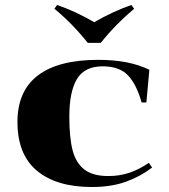

<svg xmlns="http://www.w3.org/2000/svg" viewBox="-20 -738 676 770"><path d="M198 -703 209 -718Q282 -693 358 -649Q434 -693 507 -718L518 -703Q443 -640 384 -566H332Q270 -644 198 -703ZM579 -458 567 -327H548Q527 -401 492.5 -436.5Q458 -472 392 -472Q319 -472 288.5 -421Q258 -370 258 -270Q258 -187 271 -136Q284 -85 318 -58.5Q352 -32 414 -32Q461 -32 500 -45.5Q539 -59 577 -85L590 -66Q543 -30 484.5 -9Q426 12 348 12Q207 12 128.5 -53Q50 -118 50 -249Q50 -373 132 -435.5Q214 -498 374 -498Q499 -498 579 -458Z"/></svg>

Font: Chonburi
Style: Regular
Weight: 400
Designer: Thanarat Vachiruckul and Stawix Ruecha
Foundry: Cadson Demak & Katatrad
Version: Version 1.000